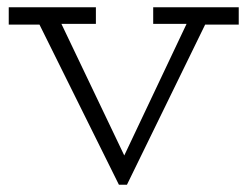

<svg xmlns="http://www.w3.org/2000/svg" viewBox="-20 -491 677 525"><path d="M632.8 -471.2V-423.8H541L327.1 14.2H305.2L87.9 -423.8H3.9V-471.2H242.2V-425.8H147.9L319.8 -65.9L490.2 -425.8H398.9V-471.2Z"/></svg>

Font: BioRhyme Light
Style: Regular
Weight: 300
Designer: Aoife Mooney
Foundry: Aoife Mooney Type
Version: Version 1.500;PS 001.500;hotconv 1.0.88;makeotf.lib2.5.64775